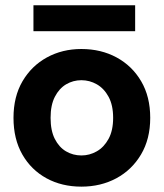

<svg xmlns="http://www.w3.org/2000/svg" viewBox="-20 -690 611 717"><path d="M283.9 7Q210.9 7 153.7 -24.2Q96.4 -55.5 63.4 -113.1Q30.4 -170.8 30.4 -250Q30.4 -329 64 -386.5Q97.6 -444 155.1 -475.5Q212.7 -507 283.9 -507Q357.3 -507 415.4 -475.5Q473.5 -444 507.2 -386.5Q541 -329 541 -250Q541 -171 506.7 -113.2Q472.5 -55.5 414.4 -24.2Q356.3 7 283.9 7ZM284.2 -109.5Q314.2 -109.5 341.1 -124.7Q368.1 -139.9 385.3 -171.2Q402.5 -202.5 402.5 -249.9Q402.5 -297.3 385.5 -328.5Q368.6 -359.7 341.6 -375.1Q314.7 -390.5 283.9 -390.5Q253.1 -390.5 226.9 -375.1Q200.8 -359.6 184.9 -328.6Q168.9 -297.6 168.9 -250Q168.9 -202.4 184.6 -171.4Q200.3 -140.4 226.4 -124.9Q252.6 -109.5 284.2 -109.5ZM104.9 -573.5V-670.3H484.7V-573.5Z"/></svg>

Font: Envelope Sans Variable
Style: Regular
Weight: 500
Designer: Andreas Rasmussen / Norman Anderson
Foundry: mail.de GmbH
Version: Version 1.150